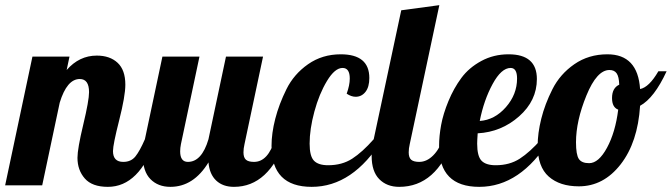

<svg xmlns="http://www.w3.org/2000/svg" viewBox="-58 -720 2610 746"><path d="M288 -362Q288 -413 252 -413Q202 -413 174 -321L106 0H-38L68 -500H212L201 -448Q250 -504 318 -504Q369 -504 399 -476Q429 -448 429 -391Q429 -347 405 -252.5Q381 -158 381 -133Q381 -91 421 -91Q451 -91 468 -112Q485 -133 505 -179H547Q484 6 361 6Q300 6 271.5 -26.5Q243 -59 243 -107Q243 -142 265.5 -236Q288 -330 288 -362Z M820 -500H964L892 -160Q888 -143 888 -128Q888 -108 897.5 -99.5Q907 -91 929 -91Q984 -91 1010 -179H1052Q987 6 851 6Q808 6 782 -18.5Q756 -43 752 -89Q694 6 604 6Q556 6 526.5 -24Q497 -54 497 -114Q497 -141 505 -179L573 -500H717L645 -160Q642 -145 642 -132Q642 -91 672 -91Q726 -91 752 -179Z M1289 -356Q1301 -389 1301 -415Q1301 -456 1273 -456Q1243 -456 1212.5 -405.5Q1182 -355 1163.5 -286.5Q1145 -218 1145 -162Q1145 -113 1162 -95.5Q1179 -78 1217 -78Q1271 -78 1310.5 -103.5Q1350 -129 1394 -179H1428Q1313 6 1153 6Q997 6 997 -153Q997 -202 1011.5 -258.5Q1026 -315 1055 -373.5Q1084 -432 1139 -470.5Q1194 -509 1266 -509Q1377 -509 1377 -417Q1377 -382 1362 -363Q1347 -344 1324 -344Q1307 -344 1289 -356Z M1501 -680 1649 -700 1534 -160Q1530 -143 1530 -128Q1530 -108 1539.5 -99.5Q1549 -91 1571 -91Q1600 -91 1625 -116Q1650 -141 1661 -179H1703Q1638 6 1493 6Q1445 6 1415.5 -24Q1386 -54 1386 -114Q1386 -141 1394 -179Z M1796 -162Q1796 -113 1813 -95.5Q1830 -78 1868 -78Q1922 -78 1961.5 -103.5Q2001 -129 2045 -179H2079Q1964 6 1804 6Q1648 6 1648 -153Q1648 -191 1656 -234.5Q1664 -278 1684.5 -327.5Q1705 -377 1734.5 -417Q1764 -457 1812 -483Q1860 -509 1918 -509Q2028 -509 2028 -413Q2028 -329 1959 -268Q1890 -207 1798 -202Q1796 -174 1796 -162ZM1951 -415Q1951 -456 1926 -456Q1890 -456 1856 -393.5Q1822 -331 1806 -250Q1864 -254 1907.5 -303.5Q1951 -353 1951 -415Z M2302 -509Q2420 -509 2429 -374Q2464 -381 2500 -443H2532Q2484 -339 2429 -309Q2420 -167 2353.5 -81.5Q2287 4 2191 4Q2117 4 2074 -34Q2031 -72 2031 -154Q2031 -202 2045 -258.5Q2059 -315 2088.5 -373.5Q2118 -432 2173.5 -470.5Q2229 -509 2302 -509ZM2231 -86Q2268 -86 2300.5 -146Q2333 -206 2344 -294Q2320 -303 2320 -339Q2320 -378 2348 -391Q2347 -422 2338 -435Q2329 -448 2310 -448Q2261 -448 2220.5 -349Q2180 -250 2180 -167Q2180 -119 2191 -102.5Q2202 -86 2231 -86Z"/></svg>

Font: Lobster 1.4
Style: Regular
Weight: 400
Designer: Pablo Impallari
Foundry: Pablo Impallari. www.impallari.com
Version: Version 1.4